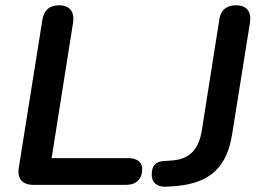

<svg xmlns="http://www.w3.org/2000/svg" viewBox="-20 -698 985 725"><path d="M106 0H457C493 0 517 -21 517 -60C517 -86 497 -101 463 -101H175L256 -613C262 -654 243 -678 203 -678C167 -678 146 -660 140 -623L51 -65C44 -24 64 0 106 0ZM608 7 638 5C778 -5 838 -71 857 -194L924 -613C930 -654 911 -678 872 -678C835 -678 813 -660 808 -623L742 -205C730 -132 695 -97 630 -92L599 -90C568 -88 553 -72 553 -40C552 -9 573 9 608 7Z"/></svg>

Font: SN Pro Semibold
Style: Italic
Weight: 600
Italic angle: -9°
Designer: Tobias Whetton
Foundry: Supernotes
Version: Version 1.001;Glyphs 3.2 (3249)